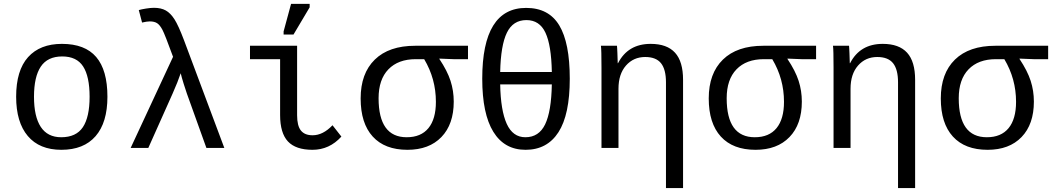

<svg xmlns="http://www.w3.org/2000/svg" viewBox="-20 -765 5441 993"><path d="M535.6 -264.6Q535.6 -131.3 474.4 -60.8Q413.1 9.8 297.4 9.8Q184.1 9.8 123.8 -61.5Q63.5 -132.8 63.5 -264.6Q63.5 -400.9 125.2 -469.5Q187 -538.1 300.3 -538.1Q419.4 -538.1 477.5 -470.2Q535.6 -402.3 535.6 -264.6ZM443.4 -264.6Q443.4 -369.6 409.9 -421.4Q376.5 -473.1 301.8 -473.1Q226.1 -473.1 190.9 -420.4Q155.8 -367.7 155.8 -264.6Q155.8 -162.1 190.9 -108.6Q226.1 -55.2 296.4 -55.2Q374 -55.2 408.7 -107.4Q443.4 -159.7 443.4 -264.6Z M875 -471.2Q833 -586.4 820.1 -610.8Q807.1 -635.3 793 -644.8Q778.8 -654.3 754.4 -654.3Q739.7 -654.3 714.8 -648.4L697.8 -712.9Q710.9 -716.8 734.9 -720.7Q758.8 -724.6 776.4 -724.6Q813 -724.6 837.4 -710.9Q861.8 -697.3 882.3 -665.3Q902.8 -633.3 931.6 -557.1L1140.1 0H1047.4L946.3 -281.7Q941.4 -294.9 929.9 -331.8Q918.5 -368.7 914.6 -386.2Q899.9 -342.3 872.6 -280.8L747.1 0H655.8Z M1516.6 -168.9Q1516.6 -114.7 1536.1 -90.1Q1555.7 -65.4 1596.7 -65.4Q1650.4 -65.4 1699.7 -117.2L1745.6 -58.6Q1683.6 9.8 1596.2 9.8Q1509.8 9.8 1469.2 -33.4Q1428.7 -76.7 1428.7 -170.4V-459H1272.9V-528.3H1516.6ZM1446.8 -586.4V-602.5L1485.4 -745.1H1581.5V-727.1L1498 -586.4Z M2326.7 -239.7Q2326.7 -122.1 2262.9 -56.2Q2199.2 9.8 2087.4 9.8Q1970.2 9.8 1907.7 -58.8Q1845.2 -127.4 1845.2 -255.9Q1845.2 -385.3 1918.5 -456.8Q1991.7 -528.3 2127.4 -528.3H2400.4V-459H2324.7L2252.4 -461.9V-460Q2293.5 -398.4 2310.1 -346.9Q2326.7 -295.4 2326.7 -239.7ZM2234.4 -238.3Q2234.4 -357.4 2173.8 -459H2130.4Q2039.6 -459 1988.8 -406.5Q1938 -354 1938 -256.8Q1938 -55.2 2083.5 -55.2Q2157.2 -55.2 2195.8 -102.3Q2234.4 -149.4 2234.4 -238.3Z M2926.8 -357.9Q2926.8 -171.9 2868.2 -81.1Q2809.6 9.8 2698.2 9.8Q2588.9 9.8 2531.5 -83.3Q2474.1 -176.3 2474.1 -357.9Q2474.1 -724.1 2701.2 -724.1Q2817.9 -724.1 2872.3 -634Q2926.8 -543.9 2926.8 -357.9ZM2697.3 -55.2Q2767.1 -55.2 2799.3 -121.8Q2831.5 -188.5 2834 -328.6H2566.9Q2569.3 -193.8 2600.8 -124.5Q2632.3 -55.2 2697.3 -55.2ZM2702.6 -661.1Q2633.3 -661.1 2601.6 -595.9Q2569.8 -530.8 2566.9 -392.6H2834Q2831.5 -530.8 2801 -595.9Q2770.5 -661.1 2702.6 -661.1Z M3424.3 207.5V-339.4Q3424.3 -405.8 3398.7 -438Q3373 -470.2 3316.9 -470.2Q3256.3 -470.2 3217.5 -426Q3178.7 -381.8 3178.7 -306.2V0H3090.8V-415.5Q3090.8 -507.8 3087.9 -528.3H3170.9Q3171.4 -525.9 3171.9 -515.1Q3172.4 -504.4 3173.1 -490.5Q3173.8 -476.6 3174.8 -438H3176.3Q3227.5 -538.1 3345.2 -538.1Q3429.7 -538.1 3471.2 -492.4Q3512.7 -446.8 3512.7 -352.1V207.5Z M4127 -239.7Q4127 -122.1 4063.2 -56.2Q3999.5 9.8 3887.7 9.8Q3770.5 9.8 3708 -58.8Q3645.5 -127.4 3645.5 -255.9Q3645.5 -385.3 3718.8 -456.8Q3792 -528.3 3927.7 -528.3H4200.7V-459H4125L4052.7 -461.9V-460Q4093.8 -398.4 4110.4 -346.9Q4127 -295.4 4127 -239.7ZM4034.7 -238.3Q4034.7 -357.4 3974.1 -459H3930.7Q3839.8 -459 3789.1 -406.5Q3738.3 -354 3738.3 -256.8Q3738.3 -55.2 3883.8 -55.2Q3957.5 -55.2 3996.1 -102.3Q4034.7 -149.4 4034.7 -238.3Z M4624.5 207.5V-339.4Q4624.5 -405.8 4598.9 -438Q4573.2 -470.2 4517.1 -470.2Q4456.5 -470.2 4417.7 -426Q4378.9 -381.8 4378.9 -306.2V0H4291V-415.5Q4291 -507.8 4288.1 -528.3H4371.1Q4371.6 -525.9 4372.1 -515.1Q4372.6 -504.4 4373.3 -490.5Q4374 -476.6 4375 -438H4376.5Q4427.7 -538.1 4545.4 -538.1Q4629.9 -538.1 4671.4 -492.4Q4712.9 -446.8 4712.9 -352.1V207.5Z M5327.1 -239.7Q5327.1 -122.1 5263.4 -56.2Q5199.7 9.8 5087.9 9.8Q4970.7 9.8 4908.2 -58.8Q4845.7 -127.4 4845.7 -255.9Q4845.7 -385.3 4918.9 -456.8Q4992.2 -528.3 5127.9 -528.3H5400.9V-459H5325.2L5252.9 -461.9V-460Q5293.9 -398.4 5310.5 -346.9Q5327.1 -295.4 5327.1 -239.7ZM5234.9 -238.3Q5234.9 -357.4 5174.3 -459H5130.9Q5040 -459 4989.3 -406.5Q4938.5 -354 4938.5 -256.8Q4938.5 -55.2 5084 -55.2Q5157.7 -55.2 5196.3 -102.3Q5234.9 -149.4 5234.9 -238.3Z"/></svg>

Font: Cousine
Style: Regular
Weight: 400
Monospace: yes
Designer: Steve Matteson
Foundry: Ascender Corporation
Version: Version 1.20